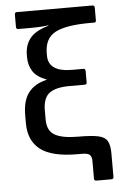

<svg xmlns="http://www.w3.org/2000/svg" viewBox="-56 -723 564 893"><g transform="rotate(-5 226.0 -276.5)"><path d="M358 130Q347 130 347 120V39Q347 17 337.5 8.5Q328 0 301 0H281Q161 0 107.5 -41.5Q54 -83 54 -164V-201Q54 -270 82.5 -307Q111 -344 167 -357V-359Q123 -375 104.5 -403.5Q86 -432 86 -471V-480Q86 -525 110.5 -557Q135 -589 198 -607V-609Q178 -606 155 -605Q132 -604 113 -604H57Q47 -604 47 -614V-672Q47 -683 57 -683H410Q420 -683 420 -672V-613Q420 -603 412 -603H392Q278 -603 228.5 -576Q179 -549 179 -480V-469Q179 -393 290 -393H342Q352 -393 352 -382V-329Q352 -319 342 -319H271Q207 -319 177 -296.5Q147 -274 147 -216V-173Q147 -121 182 -101Q217 -81 290 -81Q352 -81 383.5 -74.5Q415 -68 426.5 -48.5Q438 -29 438 10V120Q438 130 427 130Z"/></g></svg>

Font: Sofia Sans Medium
Style: Regular
Weight: 500
Designer: Botio Nikoltchev, Ani Petrova
Foundry: lettersoup
Version: Version 4.101; ttfautohint (v1.8.4.7-5d5b)